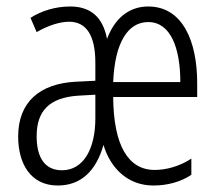

<svg xmlns="http://www.w3.org/2000/svg" viewBox="-20 -562 673 592"><path d="M437 -542C374 -542 332 -501 310 -442C297 -510 259 -542 196 -542C150 -542 107 -528 74 -507L93 -463C131 -485 167 -495 193 -495C246 -495 274 -453 274 -369V-313L213 -310C102 -304 36 -247 36 -141C36 -58 74 10 158 10C229 10 276 -34 299 -115C321 -43 374 10 453 10C496 10 537 -1 570 -23V-73C534 -49 492 -38 457 -38C375 -38 330 -114 329 -263H588V-306C588 -435 543 -542 437 -542ZM437 -494C506 -494 536 -414 536 -309H329C334 -432 375 -494 437 -494ZM221 -267 274 -270V-197C274 -104 238 -37 171 -37C119 -37 93 -75 93 -142C93 -220 132 -261 221 -267Z"/></svg>

Font: Noto Sans Bengali ExtraCondensed Light
Style: Regular
Weight: 300
Width: 2
Designer: Joana Ranito - Universal Thirst; Jelle Bosma - Monotype Design Team
Foundry: Universal Thirst ehf.
Version: Version 3.000